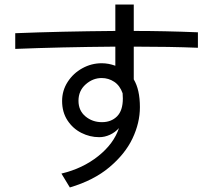

<svg xmlns="http://www.w3.org/2000/svg" viewBox="-20 -792 934 844"><path d="M503 -229Q486 -210 463 -199.5Q440 -189 416 -189Q375 -189 337.5 -208Q300 -227 276.5 -263Q253 -299 253 -348Q253 -394 277.5 -432Q302 -470 342 -492Q382 -514 427 -514Q457 -514 487 -503V-587Q245 -585 47 -577V-646Q245 -654 487 -656V-772H568V-656Q704 -656 850 -650V-582Q728 -587 568 -587V-443Q595 -398 595 -321Q595 -252 562.5 -183.5Q530 -115 461 -57Q392 1 287 32L250 -29Q343 -51 411.5 -105.5Q480 -160 503 -229ZM427 -449Q388 -449 356.5 -421Q325 -393 325 -349Q325 -306 355.5 -280.5Q386 -255 428 -255Q469 -255 494.5 -280.5Q520 -306 520 -359Q520 -374 519 -382Q507 -416 482 -432.5Q457 -449 427 -449Z"/></svg>

Font: Kakao Big Sans
Style: Regular
Weight: 400
Designer: Park Young-rak; Lee Sang-min; Kim Jung-jin; Min Bon; Park Min-gyu;
Foundry: Kakao Corporation
Version: Version 2.003